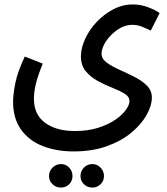

<svg xmlns="http://www.w3.org/2000/svg" viewBox="-20 -576 751 866"><path d="M39 -117Q39 -149 49 -200.5Q59 -252 92 -321L173 -289Q153 -241 143 -202.5Q133 -164 133 -131Q133 -59 183.5 -22Q234 15 318 15Q377 15 422.5 0.5Q468 -14 499.5 -35.5Q531 -57 547.5 -80Q564 -103 564 -120Q564 -140 542 -153.5Q520 -167 487 -180Q454 -193 421.5 -210.5Q389 -228 367 -254.5Q345 -281 345 -321Q345 -359 364 -400.5Q383 -442 416 -477Q449 -512 491 -534Q533 -556 579 -556Q614 -556 647.5 -543.5Q681 -531 700 -517L660 -438Q644 -446 622 -455Q600 -464 578 -464Q542 -464 510 -442Q478 -420 458 -389.5Q438 -359 438 -334Q438 -311 461 -294Q484 -277 517.5 -262Q551 -247 585 -230Q619 -213 642 -190.5Q665 -168 665 -136Q665 -100 641.5 -58Q618 -16 573.5 21.5Q529 59 463 83Q397 107 313 107Q234 107 172 82.5Q110 58 74.5 8Q39 -42 39 -117ZM397 270Q374 270 358.5 255Q343 240 343 218Q343 196 358.5 180Q374 164 397 164Q418 164 433.5 180Q449 196 449 218Q449 240 433.5 255Q418 270 397 270ZM255 270Q233 270 217 255Q201 240 201 218Q201 196 217 180Q233 164 255 164Q277 164 292 180Q307 196 307 218Q307 240 292 255Q277 270 255 270Z"/></svg>

Font: Noto Sans Arabic UI Cn Md
Style: Regular
Weight: 500
Width: 3
Designer: Monotype Design Team, Nadine Chahine and Nizar Qandah
Foundry: Monotype Imaging Inc.
Version: Version 2.010; ttfautohint (v1.8.4.7-5d5b)